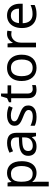

<svg xmlns="http://www.w3.org/2000/svg" viewBox="1320 -2018 939 3618"><g transform="rotate(-90 1789.0 -209.5)"><path d="M340 -546Q439 -546 499.5 -477Q560 -408 560 -269Q560 -178 532.5 -115.5Q505 -53 455.5 -21.5Q406 10 339 10Q298 10 266 -1Q234 -12 211.5 -29.5Q189 -47 173 -68H167Q169 -51 171 -25Q173 1 173 20V240H85V-536H157L169 -463H173Q189 -486 211.5 -505Q234 -524 265.5 -535Q297 -546 340 -546ZM324 -472Q270 -472 237 -451.5Q204 -431 189 -390Q174 -349 173 -286V-269Q173 -203 187 -157Q201 -111 234.5 -87Q268 -63 326 -63Q375 -63 406.5 -90Q438 -117 453.5 -163.5Q469 -210 469 -270Q469 -362 433.5 -417Q398 -472 324 -472Z M903 -545Q1001 -545 1048 -502Q1095 -459 1095 -365V0H1031L1014 -76H1010Q987 -47 962.5 -27.5Q938 -8 906.5 1Q875 10 830 10Q782 10 743.5 -7Q705 -24 683 -59.5Q661 -95 661 -149Q661 -229 724 -272.5Q787 -316 918 -320L1009 -323V-355Q1009 -422 980 -448Q951 -474 898 -474Q856 -474 818 -461.5Q780 -449 747 -433L720 -499Q755 -518 803 -531.5Q851 -545 903 -545ZM929 -259Q829 -255 790.5 -227Q752 -199 752 -148Q752 -103 779.5 -82Q807 -61 850 -61Q918 -61 963 -98.5Q1008 -136 1008 -214V-262Z M1610 -148Q1610 -96 1584 -61Q1558 -26 1510 -8Q1462 10 1396 10Q1340 10 1299.5 1Q1259 -8 1228 -24V-104Q1260 -88 1305.5 -74.5Q1351 -61 1398 -61Q1465 -61 1495 -82.5Q1525 -104 1525 -140Q1525 -160 1514 -176Q1503 -192 1474.5 -208Q1446 -224 1393 -244Q1341 -264 1304 -284Q1267 -304 1247 -332Q1227 -360 1227 -404Q1227 -472 1282.5 -509Q1338 -546 1428 -546Q1477 -546 1519.5 -536.5Q1562 -527 1599 -510L1569 -440Q1535 -454 1498 -464Q1461 -474 1422 -474Q1368 -474 1339.5 -456.5Q1311 -439 1311 -409Q1311 -387 1324 -371.5Q1337 -356 1367.5 -341.5Q1398 -327 1449 -307Q1500 -288 1536 -268Q1572 -248 1591 -219.5Q1610 -191 1610 -148Z M1919 -62Q1939 -62 1960 -65.5Q1981 -69 1994 -73V-6Q1980 1 1954 5.5Q1928 10 1904 10Q1862 10 1826.5 -4.5Q1791 -19 1769 -55Q1747 -91 1747 -156V-468H1671V-510L1748 -545L1783 -659H1835V-536H1990V-468H1835V-158Q1835 -109 1858.5 -85.5Q1882 -62 1919 -62Z M2567 -269Q2567 -202 2549.5 -150.5Q2532 -99 2499.5 -63Q2467 -27 2420.5 -8.5Q2374 10 2317 10Q2264 10 2219 -8.5Q2174 -27 2141 -63Q2108 -99 2089.5 -150.5Q2071 -202 2071 -269Q2071 -358 2101 -419.5Q2131 -481 2187 -513.5Q2243 -546 2320 -546Q2393 -546 2448.5 -513.5Q2504 -481 2535.5 -419.5Q2567 -358 2567 -269ZM2162 -269Q2162 -206 2178.5 -159.5Q2195 -113 2230 -88Q2265 -63 2319 -63Q2373 -63 2408 -88Q2443 -113 2459.5 -159.5Q2476 -206 2476 -269Q2476 -333 2459 -378Q2442 -423 2407.5 -447.5Q2373 -472 2318 -472Q2236 -472 2199 -418Q2162 -364 2162 -269Z M2956 -546Q2971 -546 2988.5 -544.5Q3006 -543 3019 -540L3008 -459Q2995 -462 2979.5 -464Q2964 -466 2950 -466Q2919 -466 2891 -453Q2863 -440 2841 -416.5Q2819 -393 2806.5 -360Q2794 -327 2794 -286V0H2706V-536H2778L2788 -438H2792Q2809 -468 2833 -492.5Q2857 -517 2888 -531.5Q2919 -546 2956 -546Z M3306 -546Q3375 -546 3424.5 -516Q3474 -486 3500.5 -431.5Q3527 -377 3527 -304V-251H3160Q3162 -160 3206.5 -112.5Q3251 -65 3331 -65Q3382 -65 3421.5 -74.5Q3461 -84 3503 -102V-25Q3462 -7 3422 1.5Q3382 10 3327 10Q3251 10 3192.5 -21Q3134 -52 3101.5 -113.5Q3069 -175 3069 -264Q3069 -352 3098.5 -415Q3128 -478 3181.5 -512Q3235 -546 3306 -546ZM3305 -474Q3242 -474 3205.5 -433.5Q3169 -393 3162 -321H3435Q3435 -367 3421 -401Q3407 -435 3378.5 -454.5Q3350 -474 3305 -474Z"/></g></svg>

Font: uguzrati85
Style: Book
Weight: 400
Designer: Jelle Bosma - Monotype Design Team, Universal Thirst
Foundry: Monotype Imaging Inc.
Version: Version 2.106